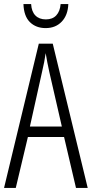

<svg xmlns="http://www.w3.org/2000/svg" viewBox="-20 -930 454 950"><path d="M356 0 297 -252H118L58 0H0L172 -714H241L414 0ZM224 -574Q218 -600 214 -622Q210 -644 206 -667Q200 -624 188 -574L128 -304H286ZM318 -910Q316 -855 285.5 -823Q255 -791 206 -791Q158 -791 128 -820.5Q98 -850 96 -910H134Q136 -873 155 -853.5Q174 -834 207 -834Q240 -834 258.5 -854Q277 -874 280 -910Z"/></svg>

Font: Noto Sans Thai ExtCond Light
Style: Regular
Weight: 300
Width: 2
Designer: Monotype Design Team
Foundry: Monotype Imaging Inc.
Version: Version 2.002; ttfautohint (v1.8.4.7-5d5b)